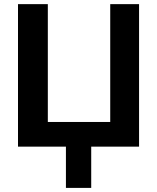

<svg xmlns="http://www.w3.org/2000/svg" viewBox="-20 -708 759 927"><path d="M420.4 0V199.2H298.3V0H66.9V-688H210.9V-119.1H512.2V-688H651.4V0Z"/></svg>

Font: Arimo
Style: Bold
Weight: 700
Designer: Steve Matteson
Foundry: Monotype Imaging Inc.
Version: Version 1.33